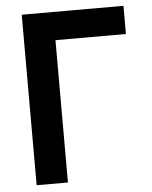

<svg xmlns="http://www.w3.org/2000/svg" viewBox="-52 -757 634 801"><g transform="rotate(-5 265.0 -357.0)"><path d="M69 0V-714H495V-596H200V0Z"/></g></svg>

Font: Noto Sans Mono Condensed
Style: Bold
Weight: 700
Width: 3
Designer: Monotype Design Team
Foundry: Monotype Imaging Inc.
Version: Version 2.014